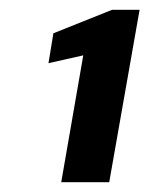

<svg xmlns="http://www.w3.org/2000/svg" viewBox="-20 -724 305 392"><path d="M105 -352 150 -611 79 -595 89 -656 209 -704H265L203 -352Z"/></svg>

Font: DeepMind Sans
Style: Bold Italic
Weight: 700
Italic angle: -10°
Designer: Jonny Pinhorn / Modifications: Colophon Foundry
Foundry: Colophon Foundry
Version: Version 1.002; ttfautohint (v1.8.2)